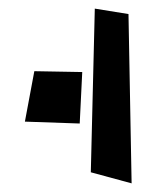

<svg xmlns="http://www.w3.org/2000/svg" viewBox="-20 -650 370 448"><path d="M60.1 -483.9 171.9 -481.9 166 -361.8 38.1 -366.2ZM201.2 -629.9 279.8 -617.2 287.1 -222.2 191.9 -248Z"/></svg>

Font: Some Time Later
Style: Regular
Weight: 400
Version: Version 003.300